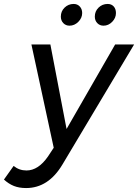

<svg xmlns="http://www.w3.org/2000/svg" viewBox="-108 -754 699 972"><path d="M571 -529 208 79Q137 198 24 198Q-11 198 -37.5 187.5Q-64 177 -88 155L-39 86Q-11 109 26 109Q86 109 135 38L164 -6L51 -529H147L229 -101L475 -529ZM308 -688Q308 -663 288.5 -643.5Q269 -624 244 -624Q225 -624 212.5 -637Q200 -650 200 -670Q200 -697 219 -715.5Q238 -734 265 -734Q284 -734 296 -721Q308 -708 308 -688ZM479 -688Q479 -663 460 -643.5Q441 -624 416 -624Q397 -624 384.5 -637Q372 -650 372 -670Q372 -697 391 -715.5Q410 -734 437 -734Q456 -734 467.5 -721.5Q479 -709 479 -688Z"/></svg>

Font: Gontserrat
Style: Italic
Weight: 400
Italic angle: -11.3°
Designer: Julieta Ulanovsky
Foundry: Julieta Ulanovsky
Version: Version 6.001